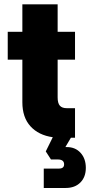

<svg xmlns="http://www.w3.org/2000/svg" viewBox="-20 -650 425 906"><path d="M334 -139.5V0H314.5L288.5 44H295.5Q335.5 44 360.2 71.2Q385 98.5 385 142Q385 185.5 359.2 211.2Q333.5 237 290 237H186.5V145.5H258Q282.5 145.5 282.5 125.5Q282.5 102.5 252.5 102.5H220.5L196 64.5L229 -2.5Q162 -12 123.8 -54Q85.5 -96 85.5 -167.5V-368.5H16.5V-500H85.5V-629.5H252V-500H334V-368.5H252V-190.5Q252 -163 262.5 -151.2Q273 -139.5 295 -139.5Z"/></svg>

Font: Overused Grotesk ExtraBold
Style: Regular
Weight: 800
Version: Version 0.004